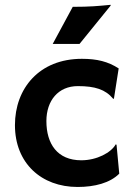

<svg xmlns="http://www.w3.org/2000/svg" viewBox="-20 -762 541 790"><path d="M41.5 -247.1C41.5 -90.8 149.9 7.3 299.3 7.3C370.1 7.3 432.6 -9.3 470.7 -47.4L459.5 -166.5L456.1 -168C437.5 -134.3 378.9 -102.5 314.5 -102.5C215.8 -102.5 170.9 -170.4 170.9 -263.7C170.9 -348.1 219.7 -407.7 300.3 -407.7C371.1 -407.7 413.6 -394 445.3 -356L448.7 -355.5L468.3 -480.5C424.3 -508.8 379.4 -520 316.9 -520C141.1 -520 41.5 -397.9 41.5 -247.1ZM196.8 -581.1H307.1L435.1 -738.8L435.5 -742.2C383.8 -737.3 352.1 -733.9 279.3 -733.9Z"/></svg>

Font: HammersmithOne
Style: Regular
Weight: 400
Designer: Nicole Fally
Foundry: Nicole Fally
Version: Version 1.003